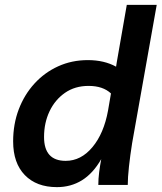

<svg xmlns="http://www.w3.org/2000/svg" viewBox="-20 -760 664 789"><path d="M214 9Q130 9 82 -40.5Q34 -90 34 -179Q34 -250 57 -310.5Q80 -371 121.5 -416.5Q163 -462 219 -487.5Q275 -513 341 -513Q408 -513 457 -486L460 -505L501 -740H624L523 -172Q515 -122 510 -76Q505 -30 505 0H384Q384 -25 387.5 -52.5Q391 -80 396 -106Q362 -47 316.5 -19Q271 9 214 9ZM250 -99Q313 -99 360 -155.5Q407 -212 424 -306L436 -376Q403 -407 344 -407Q288 -407 247 -378.5Q206 -350 183.5 -302.5Q161 -255 161 -197Q161 -99 250 -99Z"/></svg>

Font: Livvic SemiBold
Style: Italic
Weight: 600
Italic angle: -10°
Designer: Jacques Le Bailly, Baron von Fonthausen
Version: Version 1.001; ttfautohint (v1.8.2)